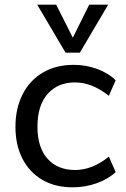

<svg xmlns="http://www.w3.org/2000/svg" viewBox="-20 -793 537 820"><path d="M291 7Q215 7 160.5 -25Q106 -57 76 -115Q46 -173 46 -252Q46 -330 76.5 -390Q107 -450 163 -483Q219 -516 295 -516Q347 -516 395 -498.5Q443 -481 474 -450L445 -384Q409 -412 373.5 -426.5Q338 -441 300 -441Q227 -441 183.5 -392Q140 -343 140 -252Q140 -163 183 -115Q226 -67 301 -67Q337 -67 373 -81Q409 -95 445 -124L474 -58Q442 -28 393 -10.5Q344 7 291 7ZM361 -773H442L321 -568H260L139 -773H220L291 -632Z"/></svg>

Font: Muli Medium
Style: Regular
Weight: 500
Designer: Vernon Adams
Foundry: Vernon Adams
Version: Version 2.100; ttfautohint (v1.8.1.43-b0c9)